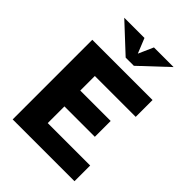

<svg xmlns="http://www.w3.org/2000/svg" viewBox="-218 -857 960 960"><g transform="rotate(45 261.5 -377.0)"><path d="M187 -229H402V-341H187V-444H476V-563H50V0H487V-111H187ZM85 -754 231 -618H289L434 -754H295L260 -675L228 -754Z"/></g></svg>

Font: OSH Darker Grotesque Black
Style: Regular
Weight: 900
Designer: Gabriel Lam
Foundry: TypeRant
Version: Version 1.000;Glyphs 3.1.1 (3148)